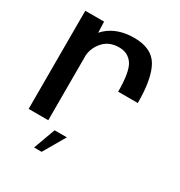

<svg xmlns="http://www.w3.org/2000/svg" viewBox="-178 -721 941 1004"><g transform="rotate(30 293.0 -219.0)"><path d="M409 -312H527.5C527.5 -411 514 -483.5 487.5 -529C461 -575 412.5 -598 342 -598C275 -598 221.5 -579.5 181 -543.5C175 -538 169.5 -532.5 164.5 -526.5L162 -592.5H48.5V0H167V-392C169.5 -422 181 -449.5 201.5 -473.5C225 -501.5 257.5 -515.5 298.5 -515.5C334.5 -515.5 362 -501.5 381 -473.5C399.5 -445.5 409 -391.5 409 -312ZM174 160.5H219.5L296 29H222Z"/></g></svg>

Font: Anybody Medium
Style: Regular
Weight: 500
Designer: Tyler Finck
Foundry: Etcetera Type Company
Version: Version 1.110